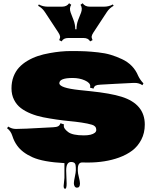

<svg xmlns="http://www.w3.org/2000/svg" viewBox="-20 -1003 961 1183"><path d="M401.4 -769Q370.6 -769 359.9 -748L344.7 -755.9Q351.6 -770 350.1 -779.3Q348.6 -788.6 339.8 -802.2L256.3 -929.2Q240.2 -953.6 214.8 -967.3L219.2 -975.6Q243.7 -961.9 274.4 -961.9H361.8Q391.6 -961.9 405.8 -982.9L418.9 -973.6Q405.3 -952.6 415.5 -925.3L433.1 -879.4Q443.8 -851.1 443.8 -822.8H451.2Q451.2 -852.5 461.4 -879.4L479.5 -925.3Q489.7 -952.6 476.1 -973.6L489.3 -982.9Q503.4 -961.9 533.2 -961.9H620.6Q650.9 -961.9 675.3 -975.6L680.2 -967.3Q654.8 -953.6 638.7 -929.2L555.2 -802.2Q546.4 -788.6 544.9 -779.3Q543.5 -770 550.3 -755.9L535.2 -748Q524.4 -769 493.7 -769ZM372.1 142.6 377 93.3V2Q245.6 -4.9 180.7 -33.9Q115.7 -63 85 -106.9Q66.4 -132.8 56.4 -164.8Q46.4 -196.8 23.4 -212.9L30.8 -223.1Q52.7 -208.5 78.4 -208.5Q104 -208.5 144 -210.4Q184.1 -212.4 234.4 -215.1Q284.7 -217.8 306.2 -218.8Q327.6 -219.7 337.9 -224.9Q348.1 -230 352.5 -243.7L374.5 -236.3Q373 -232.4 373 -226.1Q373 -210 399.9 -189.5Q426.8 -168.9 497.1 -168.9Q544.4 -168.9 564.5 -185.1Q573.2 -192.4 573.2 -202.6Q573.2 -226.6 546.9 -234.4Q520.5 -242.2 483.2 -247.8Q445.8 -253.4 408.4 -256.8Q371.1 -260.3 327.6 -266.6Q284.2 -272.9 245.6 -280.5Q207 -288.1 170.7 -302.7Q134.3 -317.4 108.4 -337.2Q82.5 -356.9 66.7 -387.9Q50.8 -418.9 50.8 -458.5Q50.8 -498 63.2 -530.8Q75.7 -563.5 97.2 -586.9Q118.7 -610.4 149.2 -628.4Q179.7 -646.5 213.1 -657.7Q246.6 -668.9 286.1 -675.8Q355 -688.5 416 -688.5Q477.1 -688.5 509 -686.8Q541 -685.1 584.2 -680.4Q627.4 -675.8 662.4 -665.3Q697.3 -654.8 731.4 -638.7Q802.7 -605.5 831.5 -535.6Q843.3 -510.7 863.8 -489.3L857.4 -478Q836.9 -492.2 810.1 -492.2H803.7Q764.6 -490.7 692.1 -486.6Q619.6 -482.4 598.9 -481.4Q578.1 -480.5 569.1 -475.6Q560.1 -470.7 556.2 -457L534.7 -462.9Q536.1 -467.3 536.1 -472.2Q536.1 -492.7 502.9 -507.6Q469.7 -522.5 427.7 -522.5Q345.7 -522.5 345.7 -490.2Q345.7 -461.4 468.8 -448.2Q497.6 -444.8 534.2 -441.4Q661.6 -428.2 729.5 -406.7Q872.1 -361.8 872.1 -235.4Q872.1 -183.6 850.6 -142.3Q829.1 -101.1 794.7 -75.2Q760.3 -49.3 713.4 -32.2Q628.9 -1.5 520.5 -1.5Q491.2 -1.5 485.8 -2Q459.5 -2 459.5 38.6V50.3Q459.5 63.5 466.1 89.1Q472.7 114.7 472.7 127.4Q472.7 153.3 454.6 153.3Q445.3 153.3 440.2 145.5Q435.1 137.7 435.1 126Q435.1 114.3 441.2 86.2Q447.3 58.1 447.3 45.4Q447.3 32.7 447 27.6Q446.8 22.5 445.6 14.9Q444.3 7.3 441.4 3.9Q434.6 -4.9 418 -4.9Q387.7 -4.9 387.7 47.9L390.6 127.9Q390.6 160.2 381.3 160.2Q372.1 160.2 372.1 142.6Z"/></svg>

Font: Nosifer
Style: Regular
Weight: 400
Version: Version 001.002